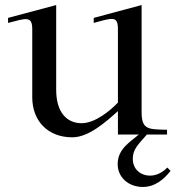

<svg xmlns="http://www.w3.org/2000/svg" viewBox="-20 -534 700 762"><path d="M12 -443C82 -461 108 -473 108 -418V-148C108 -54 170 11 267 11C332 11 400 -50 448 -93V0H531C497 29 447 57 447 117C447 170 490 208 547 208C596 208 632 176 657 144L644 131C625 151 600 163 576 163C538 163 507 138 507 96C507 58 529 39 563 0H643V-19C570 -21 542 -18 542 -89V-514L352 -463V-443C426 -463 448 -473 448 -418V-127C419 -96 358 -45 304 -45C243 -45 203 -91 203 -177V-514L12 -463Z"/></svg>

Font: Ortica Linear
Style: Regular
Weight: 400
Designer: Benedetta Bovani
Foundry: Collletttivo
Version: Version 2.000;Glyphs 3.1.2 (3151)